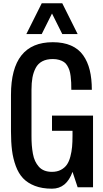

<svg xmlns="http://www.w3.org/2000/svg" viewBox="-20 -1141 625 1170"><path d="M296.9 -1058.6 234.4 -933.6H140.6L234.4 -1121.1H359.4L453.1 -933.6H359.4ZM296.9 -93.8Q328.1 -93.8 351.1 -106Q374 -118.2 387.5 -137.5Q400.9 -156.7 408.7 -186.5Q416.5 -216.3 419.2 -245.6Q421.9 -274.9 421.9 -312.5V-343.8H296.9V-436.5H546.9V0H453.1L421.9 -93.8Q385.3 8.8 296.9 8.8Q236.8 8.8 192.6 -8.3Q148.4 -25.4 120.6 -54.7Q92.8 -84 76.2 -129.4Q59.6 -174.8 53.2 -225.1Q46.9 -275.4 46.9 -340.8V-562.5Q46.9 -883.8 301.8 -883.8Q366.2 -883.8 412.6 -863.5Q459 -843.3 486.6 -804.4Q514.2 -765.6 526.9 -713.6Q539.6 -661.6 539.6 -593.8H414.6Q414.6 -619.6 413.8 -637.9Q413.1 -656.2 410.4 -677.2Q407.7 -698.2 403.1 -712.4Q398.4 -726.6 390.1 -740.7Q381.8 -754.9 369.9 -762.9Q357.9 -771 340.8 -776.1Q323.7 -781.2 301.8 -781.2Q263.7 -781.2 237.5 -767.3Q211.4 -753.4 197.5 -726.8Q183.6 -700.2 177.7 -668.2Q171.9 -636.2 171.9 -593.8V-312.5Q171.9 -281.2 173.8 -256.1Q175.8 -231 180.4 -204.8Q185.1 -178.7 194.1 -159.7Q203.1 -140.6 216.6 -125.2Q230 -109.9 250.2 -101.8Q270.5 -93.8 296.9 -93.8Z"/></svg>

Font: Oswald
Style: Stencbab
Weight: 400
Designer: Mathieu Le Lay
Foundry: Mathieu Le Lay
Version: Version 1.000